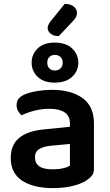

<svg xmlns="http://www.w3.org/2000/svg" viewBox="-20 -948 562 983"><path d="M250 -81Q279 -81 303 -86.5Q327 -92 338 -100V-211L241 -202Q201 -198 180 -184.5Q159 -171 159 -142Q159 -113 180.5 -97Q202 -81 250 -81ZM246 -488Q344 -488 402.5 -446Q461 -404 461 -316V-85Q461 -61 449 -47Q437 -33 419 -22Q391 -5 348 5Q305 15 250 15Q150 15 92.5 -23.5Q35 -62 35 -139Q35 -206 77.5 -241.5Q120 -277 201 -285L338 -299V-317Q338 -355 310.5 -373Q283 -391 233 -391Q194 -391 157 -381.5Q120 -372 91 -358Q80 -366 72.5 -379.5Q65 -393 65 -409Q65 -429 74.5 -441.5Q84 -454 105 -464Q134 -476 171 -482Q208 -488 246 -488ZM142 -627Q142 -670 173 -700Q204 -730 260 -730Q317 -730 349 -700Q381 -670 381 -627Q381 -584 349 -554.5Q317 -525 260 -525Q204 -525 173 -554.5Q142 -584 142 -627ZM222 -627Q222 -608 233 -597.5Q244 -587 261 -587Q278 -587 289.5 -597.5Q301 -608 301 -627Q301 -646 289.5 -656.5Q278 -667 261 -667Q244 -667 233 -656.5Q222 -646 222 -627ZM311 -928Q342 -928 358 -914Q374 -900 374 -883Q374 -868 366.5 -856.5Q359 -845 345 -831L281 -763Q255 -763 239.5 -775.5Q224 -788 224 -804Q224 -820 239 -839Z"/></svg>

Font: Baloo Bhaina 2 SemiBold
Style: Regular
Weight: 600
Designer: Yesha Goshar, Manish Minz, Shuchita Grover and Ek Type
Foundry: Ek Type
Version: Version 1.640;hotconv 1.0.111;makeotfexe 2.5.65597; ttfautoh